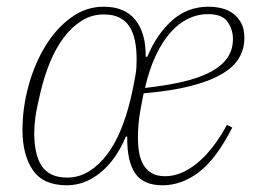

<svg xmlns="http://www.w3.org/2000/svg" viewBox="-20 -540 776 572"><path d="M179 12Q109 12 78 -33Q47 -78 47 -153Q47 -219 65 -284.5Q83 -350 115 -402.5Q147 -455 191.5 -487.5Q236 -520 289 -520Q352 -520 383.5 -480.5Q415 -441 414 -371H419Q446 -437 492 -478.5Q538 -520 601 -520Q621 -520 640 -515.5Q659 -511 674 -500Q689 -489 698.5 -471.5Q708 -454 708 -427Q708 -394 692 -367Q676 -340 640 -319Q604 -298 547 -283.5Q490 -269 408 -262Q404 -244 397.5 -207Q391 -170 391 -129Q391 -106 394.5 -85.5Q398 -65 407 -49.5Q416 -34 431.5 -24.5Q447 -15 472 -15Q520 -15 568 -54.5Q616 -94 656 -168L672 -160Q624 -66 572.5 -27Q521 12 464 12Q407 12 382.5 -24Q358 -60 359 -133H355Q326 -64 279.5 -26Q233 12 179 12ZM180 -11Q216 -11 246 -30Q276 -49 299.5 -80.5Q323 -112 340 -153.5Q357 -195 368 -241Q374 -266 377.5 -284Q381 -302 383.5 -316Q386 -330 386.5 -341.5Q387 -353 387 -364Q387 -394 382 -418.5Q377 -443 366 -460.5Q355 -478 336 -487.5Q317 -497 289 -497Q253 -497 223 -478Q193 -459 169.5 -427.5Q146 -396 129 -354.5Q112 -313 101 -267Q89 -217 85.5 -191.5Q82 -166 82 -144Q82 -114 87 -89.5Q92 -65 103 -47.5Q114 -30 133 -20.5Q152 -11 180 -11ZM412 -278Q474 -285 522.5 -296Q571 -307 605 -324.5Q639 -342 656.5 -366.5Q674 -391 674 -424Q674 -452 658 -475Q642 -498 599 -498Q570 -498 542 -485Q514 -472 489.5 -445Q465 -418 445 -376.5Q425 -335 412 -278Z"/></svg>

Font: IBM Plex Serif ExtLt
Style: Italic
Weight: 200
Italic angle: -14°
Designer: Mike Abbink, Paul van der Laan, Pieter van Rosmalen
Foundry: Bold Monday
Version: Version 3.001